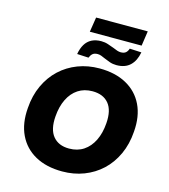

<svg xmlns="http://www.w3.org/2000/svg" viewBox="-146 -1152 1128 1278"><g transform="rotate(15 418.0 -513.0)"><path d="M402 11Q293 11 216 -31.5Q139 -74 101.5 -152.5Q64 -231 73 -338Q79 -425 111.5 -495Q144 -565 196.5 -614Q249 -663 318 -689.5Q387 -716 467 -716Q576 -716 653 -673.5Q730 -631 767.5 -553Q805 -475 796 -368Q790 -281 757.5 -210.5Q725 -140 672.5 -91Q620 -42 551 -15.5Q482 11 402 11ZM407 -148Q465 -148 507 -176Q549 -204 574 -255Q599 -306 604 -375Q611 -465 573 -511Q535 -557 461 -557Q404 -557 362 -529.5Q320 -502 295 -451Q270 -400 265 -331Q258 -241 296 -194.5Q334 -148 407 -148ZM340 -935 356 -1037H712L697 -935ZM568 -766Q543 -766 521.5 -773.5Q500 -781 482 -789Q467 -796 454.5 -800.5Q442 -805 430 -805Q407 -805 395 -794.5Q383 -784 376 -766L297 -770Q304 -810 320.5 -837.5Q337 -865 364.5 -879.5Q392 -894 431 -894Q456 -894 478 -886.5Q500 -879 519 -872Q535 -865 548.5 -860.5Q562 -856 573 -856Q596 -856 608 -866Q620 -876 626 -895L707 -891Q696 -831 661.5 -798.5Q627 -766 568 -766Z"/></g></svg>

Font: Nunito Sans 9pt Black
Style: Italic
Weight: 900
Italic angle: -9°
Version: Version 3.101;gftools[0.9.27]